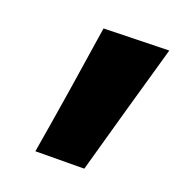

<svg xmlns="http://www.w3.org/2000/svg" viewBox="-79 -813 468 501"><g transform="rotate(20 155.0 -562.0)"><path d="M71 -378.5Q86.5 -470 100.8 -560.8Q115 -651.5 128.5 -740.5L309.5 -745Q283.5 -653.5 257.8 -562.8Q232 -472 206.5 -379.5Z"/></g></svg>

Font: Commissioner ExtraBold
Style: Italic
Weight: 800
Italic angle: -12°
Designer: Kostas Bartsokas
Foundry: Kostas Bartsokas
Version: Version 1.000; ttfautohint (v1.8.3)